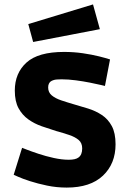

<svg xmlns="http://www.w3.org/2000/svg" viewBox="-20 -836 577 869"><path d="M282 13Q236 13 193 4Q150 -5 116 -16Q82 -27 62 -36Q42 -45 42 -45L80 -167Q80 -167 100.5 -159Q121 -151 154 -140Q187 -129 223.5 -121Q260 -113 291 -113Q322 -113 335 -123Q352 -135 352 -164Q352 -189 336 -202.5Q320 -216 293.5 -225Q267 -234 234 -243Q202 -253 169 -264.5Q136 -276 108.5 -295.5Q81 -315 64 -346Q47 -377 47 -426Q47 -505 100 -553Q153 -601 270 -601Q314 -601 355 -595Q396 -589 428 -581Q460 -573 478 -567L455 -447Q455 -447 436 -451.5Q417 -456 387 -462Q357 -468 323 -472.5Q289 -477 259 -477Q234 -477 224 -474Q214 -471 209 -467Q205 -464 201.5 -457.5Q198 -451 198 -440Q198 -418 214 -404.5Q230 -391 256.5 -382Q283 -373 314 -364Q346 -355 379.5 -344.5Q413 -334 441 -315.5Q469 -297 486 -265.5Q503 -234 503 -183Q503 -95 446 -41Q389 13 282 13ZM130 -646 108 -727 401 -816 432 -704Z"/></svg>

Font: Ruda SemiBold
Style: Bold
Weight: 900
Designer: Mariela Monsalve and Angelina Sanchez
Foundry: Mariela Monsalve and Angelina Sanchez
Version: Version 2.000